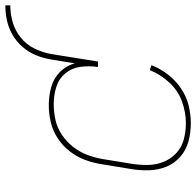

<svg xmlns="http://www.w3.org/2000/svg" viewBox="-28 -718 753 738"><g transform="rotate(-90 349.0 -348.5)"><path d="M245 8Q279 8 313.5 -0.5Q348 -9 379 -30Q410 -51 432.5 -80.5Q455 -110 468 -143L449 -150Q433 -109 401.5 -75Q370 -41 328.5 -26Q287 -11 245 -11Q213 -11 183 -19Q153 -27 130.5 -47.5Q108 -68 96.5 -96.5Q85 -125 84.5 -156.5Q84 -188 89 -220L107 -330Q112 -360 123 -389.5Q134 -419 154 -444.5Q174 -470 201 -488Q228 -506 258.5 -512.5Q289 -519 319 -519Q353 -519 384.5 -509Q416 -499 436.5 -474.5Q457 -450 461.5 -416.5Q466 -383 461 -349H482L511 -530Q517 -562 532 -593Q547 -624 574.5 -646Q602 -668 634 -677Q666 -686 698 -686V-705Q670 -705 641 -699Q612 -693 585 -677.5Q558 -662 537.5 -638Q517 -614 506 -586.5Q495 -559 490 -530L475 -438Q466 -471 442 -495Q418 -519 384 -528.5Q350 -538 315 -538Q282 -538 249.5 -530.5Q217 -523 187.5 -504Q158 -485 136.5 -457Q115 -429 103.5 -397.5Q92 -366 87 -333L69 -223Q63 -188 64 -152.5Q65 -117 78 -85.5Q91 -54 116.5 -32Q142 -10 175.5 -1Q209 8 245 8Z"/></g></svg>

Font: Iosevka Sparkle Thin
Style: Italic
Weight: 100
Italic angle: -9°
Designer: Belleve Invis
Foundry: Belleve Invis
Version: Version 4.5.0; ttfautohint (v1.8.3)